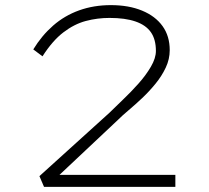

<svg xmlns="http://www.w3.org/2000/svg" viewBox="-20 -730 815 750"><path d="M152 0 134 -42 408 -290Q430 -312 460.5 -341Q491 -370 520.5 -403Q550 -436 569.5 -469.5Q589 -503 589 -531Q589 -576 569.5 -604Q550 -632 509.5 -646Q469 -660 408 -660Q360 -660 315 -648Q270 -636 227.5 -603.5Q185 -571 146 -510L110 -537Q143 -591 187.5 -630Q232 -669 289 -689.5Q346 -710 413 -710Q483 -710 535 -688.5Q587 -667 615 -628Q643 -589 643 -534Q643 -499 627.5 -466Q612 -433 587.5 -403Q563 -373 535.5 -347Q508 -321 483 -300Q458 -279 441 -262L188 -24L185 -47H665V0Z"/></svg>

Font: Lexend Zetta ExtraLight
Style: Regular
Weight: 250
Version: Version 1.007